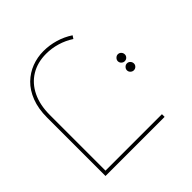

<svg xmlns="http://www.w3.org/2000/svg" viewBox="-93 -771 1015 1015"><g transform="rotate(45 414.5 -263.5)"><path d="M313 0Q246 0 196 -19.5Q146 -39 114 -72Q82 -105 66 -147Q50 -189 50 -235Q50 -279 62.5 -322Q75 -365 100 -403L117 -392Q94 -357 82 -316.5Q70 -276 70 -235Q70 -170 99.5 -121.5Q129 -73 183.5 -46.5Q238 -20 313 -20H729V-442H749V0ZM434 -475Q424 -475 416 -483Q408 -491 408 -501Q408 -512 416 -519.5Q424 -527 435 -527Q445 -527 452.5 -519.5Q460 -512 460 -501Q460 -491 452.5 -483Q445 -475 434 -475ZM366 -475Q356 -475 348 -483Q340 -491 340 -501Q340 -512 348 -519.5Q356 -527 367 -527Q377 -527 384.5 -519.5Q392 -512 392 -501Q392 -491 384.5 -483Q377 -475 366 -475Z"/></g></svg>

Font: Alexandria Thin
Style: Regular
Weight: 250
Designer: Mohamed Gaber
Foundry: Kief Type Foundry
Version: Version 5.100